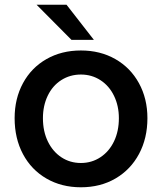

<svg xmlns="http://www.w3.org/2000/svg" viewBox="-20 -783 687 814"><path d="M42 -282Q42 -365 77.5 -430.5Q113 -496 177 -532.5Q241 -569 323 -569Q405 -569 469 -532.5Q533 -496 569 -430.5Q605 -365 605 -282Q605 -197 569.5 -130.5Q534 -64 470 -26.5Q406 11 323 11Q241 11 177 -26Q113 -63 77.5 -129.5Q42 -196 42 -282ZM484 -282Q484 -334 463.5 -376.5Q443 -419 406 -443Q369 -467 323 -467Q277 -467 240 -443.5Q203 -420 182.5 -377.5Q162 -335 162 -282Q162 -226 183 -183Q204 -140 240.5 -116Q277 -92 323 -92Q369 -92 406 -116.5Q443 -141 463.5 -184Q484 -227 484 -282ZM262 -763 378 -614H283L135 -763Z"/></svg>

Font: Open Sauce One SemiBold
Style: Regular
Weight: 600
Designer: Alfredo Marco Pradil
Foundry: Creative Sauce Fz LLC
Version: Version 1.477